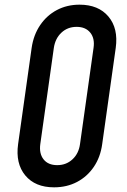

<svg xmlns="http://www.w3.org/2000/svg" viewBox="-20 -786 544 822"><path d="M211.5 16Q130.5 16 88.2 -35Q46 -86 57.5 -169L115.5 -581Q123.5 -636.5 151.8 -678.2Q180 -720 223.5 -743Q267 -766 320.5 -766Q401.5 -766 444.2 -715.2Q487 -664.5 475.5 -581L417.5 -169Q410 -113.5 381.8 -71.8Q353.5 -30 309.8 -7Q266 16 211.5 16ZM225 -79Q263.5 -79 290.2 -103.8Q317 -128.5 322.5 -169L380.5 -581Q386.5 -621.5 366.5 -646.2Q346.5 -671 308 -671Q269.5 -671 243 -646.2Q216.5 -621.5 210.5 -581L152.5 -169Q147 -128.5 166.5 -103.8Q186 -79 225 -79Z"/></svg>

Font: Mohave Light Medium
Style: Italic
Weight: 500
Italic angle: -8°
Version: Version 2.003